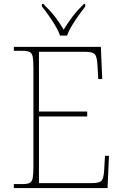

<svg xmlns="http://www.w3.org/2000/svg" viewBox="-20 -951 625 971"><path d="M50 0V-20H93Q118 -20 130 -26Q142 -32 145.5 -51Q149 -70 149 -108V-606Q149 -645 145.5 -663.5Q142 -682 130 -688Q118 -694 93 -694H50V-714H490L497 -551H477L473 -620Q471 -661 461 -675Q451 -689 412 -689H177V-387H421V-362H177V-25H446Q485 -25 495 -39Q505 -53 507 -94L511 -163H531L524 0ZM284 -771Q276 -794 260 -820.5Q244 -847 226 -873Q208 -899 192 -918V-931H199Q237 -894 258.5 -866Q280 -838 302 -801Q325 -838 346 -866Q367 -894 404 -931H411V-918Q396 -899 377.5 -873Q359 -847 343 -820.5Q327 -794 319 -771Z"/></svg>

Font: Noto Serif Myanmar Thin
Style: Regular
Weight: 100
Designer: Ben Mitchell and the Monotype Design Team
Foundry: Monotype Imaging Inc.
Version: Version 2.106; ttfautohint (v1.8.4.7-5d5b)